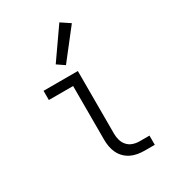

<svg xmlns="http://www.w3.org/2000/svg" viewBox="-193 -895 886 994"><g transform="rotate(-30 250.0 -398.0)"><path d="M374 0Q354 0 333 -3.5Q312 -7 293.5 -16Q275 -25 260 -40Q245 -55 236 -74Q227 -93 223.5 -113.5Q220 -134 220 -155V-475H75V-530H280V-155Q280 -135 285.5 -116Q291 -97 304 -82.5Q317 -68 336 -61.5Q355 -55 374 -55H434V0ZM242 -587 198 -617 323 -796 377 -760Z"/></g></svg>

Font: Iosevka Term Light
Style: Regular
Weight: 300
Monospace: yes
Designer: Belleve Invis
Foundry: Belleve Invis
Version: Version 9.0.1; ttfautohint (v1.8.3)